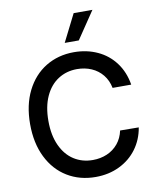

<svg xmlns="http://www.w3.org/2000/svg" viewBox="-100 -1015 903 1101"><g transform="rotate(-10 351.5 -464.5)"><path d="M368.2 -618.2Q306.6 -618.2 258.3 -587.2Q210 -556.2 182.6 -496.6Q155.3 -437 155.3 -353.5Q155.3 -270 182.9 -210.2Q210.4 -150.4 258.5 -119.6Q306.6 -88.9 368.2 -88.9Q413.1 -88.9 451.2 -105.2Q489.3 -121.6 515.4 -153.1Q541.5 -184.6 550.8 -228.5L659.2 -227.5Q647.9 -158.2 608.2 -104.2Q568.4 -50.3 506.1 -20.3Q443.8 9.8 367.2 9.8Q274.9 9.8 202.6 -34.2Q130.4 -78.1 89.6 -160.4Q48.8 -242.7 48.8 -353.5Q48.8 -464.4 89.8 -546.6Q130.9 -628.9 203.1 -672.9Q275.4 -716.8 367.2 -716.8Q441.9 -716.8 503.9 -688.2Q565.9 -659.7 606.4 -605.5Q647 -551.3 659.2 -476.6H550.8Q542 -521 516.1 -553Q490.2 -585 451.9 -601.6Q413.6 -618.2 368.2 -618.2ZM405.3 -937.5H514.6L407.2 -778.3H325.2Z"/></g></svg>

Font: WEMIX Pretendard Medium
Style: Regular
Weight: 500
Designer: Base glyphs from Inter by Rasmus Andersson; Hangeul glyphs from Noto Sans CJK(Source Han Sans) by Jang Soo-young and Kan
Foundry: Kil Hyung-jin
Version: Version 1.000